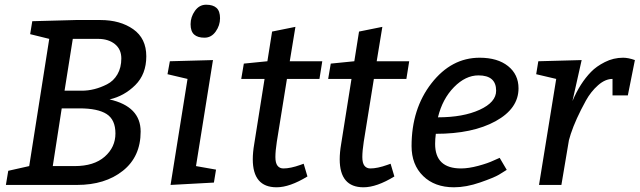

<svg xmlns="http://www.w3.org/2000/svg" viewBox="-20 -785 2715 815"><path d="M104 -80 189 -620 108 -640 117 -695 302 -700H406Q490 -700 545.5 -661Q601 -622 601 -546Q601 -470 554 -423.5Q507 -377 445 -363Q577 -333 577 -226.5Q577 -120 501.5 -60Q426 0 307 0H5L15 -60ZM204 -80H297Q379 -80 424.5 -120Q470 -160 470 -218.5Q470 -277 432.5 -301Q395 -325 317 -325H242ZM396 -620H289L254 -400H327Q381 -400 434 -427Q462 -441 478.5 -469.5Q495 -498 495 -537Q495 -576 467.5 -598Q440 -620 396 -620Z M704 0 776 -450 691 -470 701 -525 884 -530 812 -80 897 -65 888 -10ZM914 -707.5Q914 -677 895.5 -651Q877 -625 848 -625Q819 -625 804 -638.5Q789 -652 789 -682.5Q789 -713 807.5 -739Q826 -765 855 -765Q884 -765 899 -751.5Q914 -738 914 -707.5Z M1269 -90 1285 -36Q1210 10 1154 10Q1053 10 1053 -109Q1053 -138 1059 -173L1103 -450H1004L1015 -515L1115 -525L1135 -651L1234 -671L1210 -525H1348L1336 -450H1198L1155 -183Q1149 -144 1149 -118.5Q1149 -93 1158 -81.5Q1167 -70 1183 -70Q1213 -70 1255 -85Z M1638 -90 1654 -36Q1579 10 1523 10Q1422 10 1422 -109Q1422 -138 1428 -173L1472 -450H1373L1384 -515L1484 -525L1504 -651L1603 -671L1579 -525H1717L1705 -450H1567L1524 -183Q1518 -144 1518 -118.5Q1518 -93 1527 -81.5Q1536 -70 1552 -70Q1582 -70 1624 -85Z M2181 -410Q2181 -324 2083.5 -270.5Q1986 -217 1830 -217Q1827 -195 1827 -174Q1827 -70 1937 -70Q1969 -70 2010 -81Q2051 -92 2076 -104L2101 -115L2131 -64Q2119 -56 2098 -43.5Q2077 -31 2018 -10.5Q1959 10 1907 10Q1825 10 1776 -38Q1727 -86 1727 -165Q1727 -323 1811.5 -431.5Q1896 -540 2016 -540Q2092 -540 2136.5 -504.5Q2181 -469 2181 -410ZM1839 -287Q1946 -287 2016 -319Q2086 -351 2086 -400Q2086 -465 2011 -465Q1956 -465 1907 -415Q1858 -365 1839 -287Z M2675 -530 2645 -380H2580V-450Q2549 -450 2518.5 -423Q2488 -396 2467 -358Q2423 -278 2403 -217L2395 -190L2363 0H2268L2341 -450L2256 -470L2265 -525L2449 -530L2410 -356Q2442 -432 2489 -480Q2511 -503 2547.5 -521.5Q2584 -540 2625 -540Q2647 -540 2675 -530Z"/></svg>

Font: Bitter
Style: Italic
Weight: 400
Italic angle: -9°
Designer: Sol Matas
Foundry: Sol Matas
Version: Version 1.001